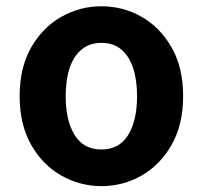

<svg xmlns="http://www.w3.org/2000/svg" viewBox="-20 -594 661 627"><path d="M311.2 13.8Q240.7 13.8 179.8 -21Q118.8 -55.7 81.5 -121.5Q44.2 -187.3 44.2 -279.9Q44.2 -373.1 81.5 -438.6Q118.8 -504.1 179.8 -538.8Q240.7 -573.5 311.2 -573.5Q382.4 -573.5 442.9 -538.8Q503.4 -504.1 540.7 -438.6Q578 -373.1 578 -279.9Q578 -187.3 540.7 -121.5Q503.4 -55.7 442.9 -21Q382.4 13.8 311.2 13.8ZM311.2 -105.8Q369.3 -105.8 398.5 -153.1Q427.6 -200.4 427.6 -279.9Q427.6 -332.7 414.8 -371.7Q401.9 -410.7 376.2 -432.3Q350.5 -454 311.2 -454Q272.7 -454 246.5 -432.3Q220.2 -410.7 207.4 -371.7Q194.5 -332.7 194.5 -279.9Q194.5 -200.4 223.7 -153.1Q252.8 -105.8 311.2 -105.8Z"/></svg>

Font: Noto Sans KR Thin
Style: Regular
Weight: 100
Designer: Ryoko NISHIZUKA 西塚涼子 (kana, bopomofo & ideographs); Paul D. Hunt (Latin, Greek & Cyrillic); Sandoll Communications 산돌커뮤니
Foundry: Adobe
Version: Version 2.004-H2;hotconv 1.0.118;makeotfexe 2.5.65603